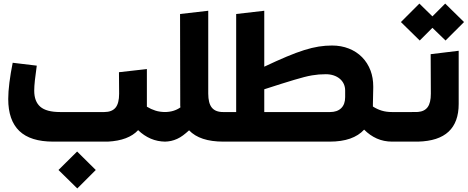

<svg xmlns="http://www.w3.org/2000/svg" viewBox="-20 -790 2611 1071"><path d="M411.1 261.2 306.2 158.2 410.2 55.2 514.2 158.2ZM904.3 -165Q914.6 -165 914.6 -154.8V-11.2Q914.6 -6.3 911.9 -3.2Q909.2 0 904.3 0Q859.4 0 820.8 -16.6Q782.2 -33.2 750.5 -64Q696.8 -5.9 581.5 0H276.9Q149.9 0 87.9 -59.3Q25.9 -118.7 25.9 -237.8Q25.9 -277.3 32.5 -329.6Q39.1 -381.8 50.8 -439.9L185.1 -423.8Q178.2 -376.5 174.6 -342Q170.9 -307.6 170.9 -284.2Q170.9 -224.1 204.8 -194.6Q238.8 -165 315.9 -165H561.5Q604 -165 624.3 -189.2Q644.5 -213.4 644.5 -267.1L643.6 -387.2L799.3 -404.8V-194.8Q822.3 -180.7 847.2 -172.9Q872.1 -165 904.3 -165Z M1235.4 -11.2Q1235.4 -6.3 1232.7 -3.2Q1230 0 1225.6 0Q1094.7 0 1034.7 -63Q1017.1 -46.9 1001 -34.9Q984.9 -22.9 968.3 -15.4Q951.7 -7.8 934.1 -3.9Q916.5 0 896.5 0Q892.1 0 889.4 -3.2Q886.7 -6.3 886.7 -11.2V-154.8Q886.7 -165 896.5 -165Q924.3 -165 946.3 -171.6Q968.3 -178.2 986.3 -190.9Q985.4 -196.3 985.4 -201.4Q985.4 -206.5 985.4 -211.9L984.4 -711.9L1141.6 -730V-268.1Q1141.6 -214.4 1161.6 -189.7Q1181.6 -165 1224.6 -165Q1234.4 -165 1234.4 -154.8Z M2167 -165Q2177.2 -165 2177.2 -154.8V-11.2Q2177.2 -6.3 2174.6 -3.2Q2171.9 0 2167 0Q2121.1 0 2082 -17.3Q2043 -34.7 2011.2 -66.9Q1981 -33.7 1932.9 -16.8Q1884.8 0 1819.3 0H1220.2Q1215.8 0 1213.1 -3.2Q1210.4 -6.3 1210.4 -11.2V-154.8Q1213.4 -165 1220.2 -165H1297.4V-711.9L1454.1 -730V-418Q1524.4 -451.2 1578.4 -473.9Q1632.3 -496.6 1676.5 -510.5Q1720.7 -524.4 1758.1 -530.3Q1795.4 -536.1 1832 -536.1Q1883.3 -536.1 1926.3 -519Q1969.2 -502 1999.8 -470.9Q2030.3 -439.9 2046.9 -396.5Q2062 -356 2062 -308.1V-299.8L2060.1 -210V-195.8Q2083.5 -180.7 2109.1 -172.9Q2134.8 -165 2167 -165ZM1905.3 -285.2Q1905.3 -305.2 1897.5 -322Q1889.6 -338.9 1875.2 -350.8Q1860.8 -362.8 1841.1 -369.4Q1821.3 -376 1797.4 -376Q1776.9 -376 1758.5 -374.5Q1740.2 -373 1720.2 -369.6Q1700.2 -366.2 1676.5 -360.1Q1652.8 -354 1621.6 -344.7Q1590.3 -335.4 1549.3 -322.5Q1508.3 -309.6 1454.1 -292V-165H1821.3Q1860.8 -165 1883.1 -186.5Q1905.3 -208 1905.3 -248Z M2463.4 -770 2568.4 -667 2465.3 -564 2392.1 -634.8 2321.3 -564 2216.3 -667 2319.3 -770 2392.1 -698.7ZM2163.1 0Q2158.7 0 2156 -3.2Q2153.3 -6.3 2153.3 -11.2L2155.3 -154.8Q2155.3 -165 2165 -165Q2166 -165 2177 -165Q2188 -165 2204.1 -165Q2220.2 -165 2238.5 -165Q2256.8 -165 2272.9 -165Q2289.1 -165 2299.8 -165.3Q2310.5 -165.5 2311.5 -165.5Q2348.1 -168.5 2365.7 -192.6Q2383.3 -216.8 2383.3 -267.1L2382.3 -487.8L2538.6 -506.8V-210Q2538.6 -108.4 2482.4 -55.7Q2426.3 -2.9 2311.5 0Z"/></svg>

Font: DimaExpo
Style: Bold
Weight: 700
Width: 6
Designer: R.Balvardi
Foundry: Dima Software Group
Version: Version 1.00;June 11, 2019;FontCreator 11.5.0.2427 64-bit